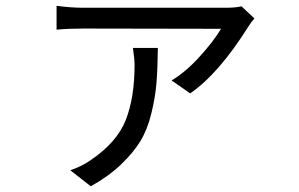

<svg xmlns="http://www.w3.org/2000/svg" viewBox="-20 -569 1040 668"><path d="M442.4 -402.3H529.3Q528.3 -330.1 524.4 -280.8Q520.5 -231.4 506.8 -175.3Q493.2 -119.1 468.8 -78.6Q444.3 -38.1 400.9 3.4Q357.4 44.9 295.9 79.1L224.6 23.4Q262.7 10.7 293.9 -10.7Q386.7 -73.2 417.5 -151.4Q448.2 -229.5 448.2 -342.8Q448.2 -363.3 442.4 -402.3ZM820.3 -546.9 865.2 -504.9Q852.5 -490.2 844.7 -477.5Q741.2 -312.5 641.6 -244.1L577.1 -289.1Q626 -318.4 674.3 -371.6Q722.7 -424.8 749 -468.8L271.5 -469.7Q218.8 -469.7 176.8 -465.8V-548.8Q226.6 -542 271.5 -542H764.6Q798.8 -542 820.3 -546.9Z"/></svg>

Font: GenYoGothic TW TTF Regular
Style: Regular
Weight: 400
Version: Version 1.300